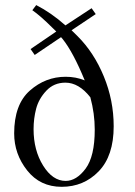

<svg xmlns="http://www.w3.org/2000/svg" viewBox="-20 -718 526 748"><path d="M235.8 -13.2Q277.8 -13.2 313.5 -61Q349.1 -108.9 349.1 -212.9Q349.1 -275.9 332 -338.9Q287.1 -396 234.9 -396Q189.9 -396 160.4 -364.5Q130.9 -333 120.8 -294.4Q110.8 -255.9 110.8 -214.8Q110.8 -132.8 147.9 -73Q185.1 -13.2 235.8 -13.2ZM35.2 -198.2Q35.2 -311 96.2 -365Q157.2 -418.9 235.8 -418.9Q275.9 -418.9 310.1 -404.8Q265.1 -514.6 224.1 -565.9L217.8 -573.2L115.2 -503.9L99.1 -526.9L199.2 -595.2L184.1 -609.9Q138.2 -655.8 106 -678.2L121.1 -698.2Q179.2 -668.5 234.9 -619.1L336.9 -686L353 -663.1L258.8 -600.1L282.2 -577.1Q346.2 -513.2 384.5 -420.2Q422.9 -327.1 422.9 -226.1Q422.9 -110.8 364.5 -50.5Q306.2 9.8 220.2 9.8Q136.2 9.8 85.7 -54.2Q35.2 -118.2 35.2 -198.2Z"/></svg>

Font: Linux Libertine Display
Style: Regular
Weight: 400
Designer: Philipp H. Poll
Foundry: Philipp H. Poll
Version: Version 5.0.9